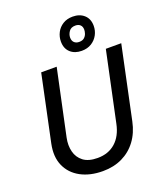

<svg xmlns="http://www.w3.org/2000/svg" viewBox="-172 -1078 1032 1205"><g transform="rotate(-20 344.0 -475.5)"><path d="M306.2 12.2Q220.7 12.2 158.7 -21.2Q96.7 -54.7 69.3 -116.2Q42 -177.7 59.6 -261.7L152.8 -703.1H256.3L162.6 -263.2Q152.3 -214.4 163.1 -171.6Q173.8 -128.9 208 -102.8Q242.2 -76.7 303.2 -76.7Q375 -76.7 422.4 -118.7Q469.7 -160.6 485.8 -238.3L584.5 -703.1H687.5L585 -218.3Q569.8 -146 531.5 -94.5Q493.2 -43 436 -15.4Q378.9 12.2 306.2 12.2ZM439 -742.7Q392.6 -742.7 363.8 -769Q335 -795.4 335 -841.8Q335 -873.5 349.4 -901.6Q363.8 -929.7 391.4 -947Q418.9 -964.4 457.5 -964.4Q503.9 -964.4 533.2 -938Q562.5 -911.6 562.5 -865.2Q562.5 -833 547.6 -805.2Q532.7 -777.3 505.1 -760Q477.5 -742.7 439 -742.7ZM442.9 -800.8Q464.8 -800.8 476.8 -811.3Q488.8 -821.8 493.7 -836.4Q498.5 -851.1 498.5 -862.3Q498.5 -883.3 486.6 -894.5Q474.6 -905.8 454.1 -905.8Q424.8 -905.8 411.4 -886.2Q397.9 -866.7 397.9 -845.7Q397.9 -824.2 410.2 -812.5Q422.4 -800.8 442.9 -800.8Z"/></g></svg>

Font: Schibsted Grotesk Medium
Style: Italic
Weight: 500
Italic angle: -12°
Designer: Bakken & Baeck AS, Henrik Kongsvoll
Foundry: Schibsted ASA
Version: Version 1.100;gftools[0.9.25]